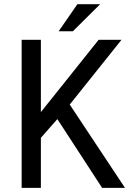

<svg xmlns="http://www.w3.org/2000/svg" viewBox="-20 -902 640 922"><path d="M255.4 -330.1 470.2 0H580.1L314.9 -399.9L563.5 -710.9H453.6L245.1 -449.7L176.3 -363.8V-710.9H84V0H176.3V-240.2ZM351.6 -881.8 261.7 -752H330.1L460.9 -881.8Z"/></svg>

Font: Roboto Mono
Style: Regular
Weight: 400
Monospace: yes
Designer: Google
Version: Version 3.000